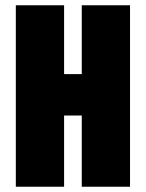

<svg xmlns="http://www.w3.org/2000/svg" viewBox="-20 -708 553 728"><path d="M40 0V-688H223V-427H290V-688H473V0H290V-270H223V0Z"/></svg>

Font: Archivo ExtraCondensed Black
Style: Regular
Weight: 900
Width: 2
Designer: Hector Gatti
Foundry: Omnibus-Type
Version: Version 2.001; ttfautohint (v1.8.3)